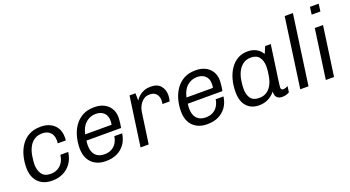

<svg xmlns="http://www.w3.org/2000/svg" viewBox="-51 -1287 3397 1864"><g transform="rotate(-20 1647.5 -355.0)"><path d="M246 10Q188 10 144.5 -14Q101 -38 77 -83.5Q53 -129 53 -193Q53 -256 68.5 -315Q84 -374 116 -420.5Q148 -467 197.5 -494Q247 -521 316 -521H323Q376 -521 417 -500.5Q458 -480 482 -441.5Q506 -403 506 -348Q506 -339 506 -330Q506 -321 504 -312H421Q422 -319 422.5 -326.5Q423 -334 423 -341Q423 -396 393 -425.5Q363 -455 312 -455Q263 -455 229 -432.5Q195 -410 175 -371.5Q155 -333 147 -285Q143 -259 140.5 -236.5Q138 -214 138 -198Q138 -137 166 -97Q194 -57 257 -57Q296 -57 327.5 -73Q359 -89 380 -121Q401 -153 407 -199H488Q479 -131 445.5 -84.5Q412 -38 362 -14Q312 10 253 10Z M801 10Q742 10 697.5 -14Q653 -38 628.5 -83Q604 -128 604 -193Q604 -257 620 -315.5Q636 -374 669 -420.5Q702 -467 751.5 -494Q801 -521 869 -521H877Q930 -521 971.5 -500.5Q1013 -480 1037.5 -441Q1062 -402 1062 -347Q1062 -338 1060.5 -320.5Q1059 -303 1056.5 -282Q1054 -261 1050 -242H692Q690 -228 689 -215Q688 -202 688 -193Q688 -127 720.5 -92Q753 -57 812 -57Q855 -57 886.5 -74Q918 -91 937 -121.5Q956 -152 961 -190H1042Q1033 -126 1000.5 -81Q968 -36 918.5 -13Q869 10 808 10ZM701 -303H974Q977 -319 977.5 -328Q978 -337 978 -344Q978 -398 946.5 -426.5Q915 -455 864 -455Q806 -455 761.5 -417Q717 -379 701 -303Z M1163 0 1235 -511H1296L1298 -435Q1299 -437 1308.5 -450.5Q1318 -464 1337 -480.5Q1356 -497 1385.5 -509Q1415 -521 1456 -521Q1524 -521 1557 -482.5Q1590 -444 1590 -388Q1590 -370 1586.5 -349Q1583 -328 1581 -323H1507Q1509 -337 1510 -346.5Q1511 -356 1511 -362Q1511 -383 1502.5 -404Q1494 -425 1474.5 -439Q1455 -453 1420 -453Q1389 -453 1366.5 -440Q1344 -427 1328 -406Q1312 -385 1303.5 -362Q1295 -339 1292 -317L1247 0Z M1848 10Q1789 10 1744.5 -14Q1700 -38 1675.5 -83Q1651 -128 1651 -193Q1651 -257 1667 -315.5Q1683 -374 1716 -420.5Q1749 -467 1798.5 -494Q1848 -521 1916 -521H1924Q1977 -521 2018.5 -500.5Q2060 -480 2084.5 -441Q2109 -402 2109 -347Q2109 -338 2107.5 -320.5Q2106 -303 2103.5 -282Q2101 -261 2097 -242H1739Q1737 -228 1736 -215Q1735 -202 1735 -193Q1735 -127 1767.5 -92Q1800 -57 1859 -57Q1902 -57 1933.5 -74Q1965 -91 1984 -121.5Q2003 -152 2008 -190H2089Q2080 -126 2047.5 -81Q2015 -36 1965.5 -13Q1916 10 1855 10ZM1748 -303H2021Q2024 -319 2024.5 -328Q2025 -337 2025 -344Q2025 -398 1993.5 -426.5Q1962 -455 1911 -455Q1853 -455 1808.5 -417Q1764 -379 1748 -303Z M2386 10Q2335 10 2296 -12Q2257 -34 2235 -78Q2213 -122 2213 -190Q2213 -257 2229 -316.5Q2245 -376 2276 -422Q2307 -468 2352 -494.5Q2397 -521 2456 -521Q2508 -521 2546 -500Q2584 -479 2603 -444H2608L2636 -511H2694Q2685 -448 2676.5 -387.5Q2668 -327 2660.5 -274Q2653 -221 2647 -179.5Q2641 -138 2638 -112.5Q2635 -87 2635 -82Q2635 -69 2642 -63Q2649 -57 2659 -57Q2670 -57 2684 -61.5Q2698 -66 2708 -72L2699 -10Q2686 -2 2667 4Q2648 10 2626 10Q2601 10 2583.5 0Q2566 -10 2559 -28Q2552 -46 2554 -71Q2523 -32 2480.5 -11Q2438 10 2386 10ZM2411 -57Q2455 -57 2487 -77Q2519 -97 2539 -132.5Q2559 -168 2568 -214Q2575 -251 2577.5 -274.5Q2580 -298 2580 -317Q2580 -380 2552.5 -417Q2525 -454 2466 -454Q2418 -454 2385 -429.5Q2352 -405 2332 -365.5Q2312 -326 2305 -279Q2300 -247 2298.5 -228Q2297 -209 2297 -193Q2297 -131 2323.5 -94Q2350 -57 2411 -57Z M2813 0 2914 -720H2999L2898 0Z M3077 0 3149 -511H3234L3162 0ZM3165 -643 3175 -720H3265L3255 -643Z"/></g></svg>

Font: Chivo Medium Light
Style: Italic
Weight: 300
Italic angle: -8.05°
Version: Version 2.002